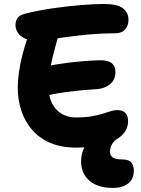

<svg xmlns="http://www.w3.org/2000/svg" viewBox="-20 -731 704 960"><path d="M360.6 7Q287 7 232.3 -16.2Q177.6 -39.4 141.4 -80.7Q105.2 -122 87 -176.6Q68.8 -231.2 68.8 -293Q68.8 -327 74.2 -366.7Q79.6 -406.4 90.1 -448.6Q100.6 -490.8 114.6 -532.2Q127.2 -571 153.1 -592.5Q179 -614 214.2 -614Q232.8 -614 246.6 -607.2Q260.4 -600.4 267.4 -587.3Q274.4 -574.2 272 -554Q265.8 -528.2 254.1 -487.6Q242.4 -447 232.9 -397.1Q223.4 -347.2 223.2 -291.8Q223.2 -248.8 239.7 -215.3Q256.2 -181.8 287.2 -162.7Q318.2 -143.6 360.6 -143.6Q403.4 -143.6 435.8 -149.2Q468.2 -154.8 492 -162.1Q515.8 -169.4 533.6 -175Q551.4 -180.6 565.2 -180.6Q592.8 -180.6 606.6 -166.6Q620.4 -152.6 620.4 -125.4Q620.4 -84.8 589.9 -55.1Q559.4 -25.4 501.3 -9.2Q443.2 7 360.6 7ZM192.6 -249Q170 -244 157.1 -253.2Q144.2 -262.4 139.1 -280.7Q134 -299 134 -320Q134 -347.6 152.3 -368.9Q170.6 -390.2 199.4 -396.8Q225.4 -402.8 255.2 -407.8Q285 -412.8 319.5 -417.2Q354 -421.6 393.7 -424.9Q433.4 -428.2 479.2 -429.8Q522.2 -429.8 539.7 -414.4Q557.2 -399 557.2 -373.4Q557.2 -332.2 530.8 -310.2Q504.4 -288.2 465 -285.4Q418.8 -282.6 379.7 -278.7Q340.6 -274.8 307.5 -270.3Q274.4 -265.8 246.2 -260.3Q218 -254.8 192.6 -249ZM162.4 -528Q111.2 -528 84.3 -551.2Q57.4 -574.4 57.4 -606.6Q57.4 -623.4 66.3 -639Q75.2 -654.6 105.2 -662.4Q170 -679 244 -689.6Q318 -700.2 385.6 -705.7Q453.2 -711.2 499 -711.2Q566.6 -711.2 594.5 -689.8Q622.4 -668.4 622.4 -631Q622.4 -602.8 605.6 -583.7Q588.8 -564.6 555 -564.6Q489.8 -564.6 428.8 -559Q367.8 -553.4 315.8 -546.3Q263.8 -539.2 224.2 -533.6Q184.6 -528 162.4 -528ZM545 208.6Q468.6 208.6 427 172.4Q385.4 136.2 385.4 77.4Q385.4 31.6 409.1 -6.9Q432.8 -45.4 473.3 -69Q513.8 -92.6 564.4 -92.6Q577.6 -92.6 587.1 -87.6Q596.6 -82.6 596.6 -70.6Q596.6 -64.4 592.9 -59.4Q589.2 -54.4 577.2 -46.6Q553.4 -31.2 541.7 -12.8Q530 5.6 530 27.4Q530 45.8 543 56Q556 66.2 591 66.2Q625.2 66.2 637.2 82.4Q649.2 98.6 649.2 119.8Q649.2 166 619.6 187.3Q590 208.6 545 208.6Z"/></svg>

Font: Shantell Sans Light
Style: Regular
Weight: 300
Designer: Stephen Nixon, Anya Danilova, Shantell Martin
Foundry: Arrow Type
Version: Version 1.011;[c5ecc13dd]